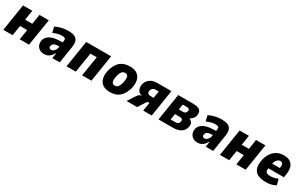

<svg xmlns="http://www.w3.org/2000/svg" viewBox="192 -1822 4867 3138"><g transform="rotate(30 2626.0 -253.0)"><path d="M24 0 104 -506H279L250 -322H385L414 -506H590L510 0H334L364 -191H230L199 0Z M793 11Q742 11 706 -14Q670 -39 655.5 -81Q641 -123 654 -174Q669 -218 704.5 -247Q740 -276 800.5 -291.5Q861 -307 948 -307H993L980 -223H957Q919 -223 891 -217.5Q863 -212 846.5 -199Q830 -186 823 -162Q815 -140 826.5 -123Q838 -106 865 -106Q880 -106 898 -117Q916 -128 931.5 -149.5Q947 -171 952 -203L971 -332Q977 -372 961 -384.5Q945 -397 903 -397Q876 -397 833.5 -388Q791 -379 742 -355L717 -462Q762 -482 802.5 -494.5Q843 -507 882.5 -512Q922 -517 961 -517Q1023 -517 1067 -500.5Q1111 -484 1131 -440Q1151 -396 1138 -314L1089 0H949L964 -96H956Q940 -65 917.5 -40.5Q895 -16 865 -2.5Q835 11 793 11Z M1217 0 1297 -506H1767L1687 0H1511L1571 -375H1452L1392 0Z M2035 11Q1950 11 1898.5 -26.5Q1847 -64 1832.5 -133.5Q1818 -203 1842 -295Q1860 -351 1885 -393.5Q1910 -436 1943.5 -463Q1977 -490 2021 -503.5Q2065 -517 2122 -517Q2208 -517 2259 -479.5Q2310 -442 2325 -374Q2340 -306 2316 -213Q2298 -156 2272.5 -114Q2247 -72 2214 -44Q2181 -16 2137 -2.5Q2093 11 2035 11ZM2054 -120Q2076 -120 2092.5 -128.5Q2109 -137 2123.5 -159.5Q2138 -182 2151 -226Q2171 -313 2158.5 -349.5Q2146 -386 2104 -386Q2084 -386 2066.5 -378.5Q2049 -371 2034.5 -348Q2020 -325 2007 -282Q1988 -196 2000 -158Q2012 -120 2054 -120Z M2350 0 2442 -141Q2461 -171 2478.5 -183Q2496 -195 2513 -195H2524V-198Q2500 -201 2474 -220Q2448 -239 2435 -278Q2422 -317 2436 -379Q2450 -417 2476.5 -445.5Q2503 -474 2543 -490Q2583 -506 2636 -506H2905L2825 0H2664L2690 -159H2669Q2658 -159 2651 -153.5Q2644 -148 2636 -135L2550 0ZM2645 -266H2708L2728 -397H2666Q2638 -397 2618.5 -382Q2599 -367 2590 -337Q2582 -305 2596 -285.5Q2610 -266 2645 -266Z M2953 0 3033 -506H3306Q3378 -506 3416.5 -489Q3455 -472 3465.5 -439Q3476 -406 3464 -355Q3457 -339 3447.5 -324Q3438 -309 3424 -296Q3410 -283 3387 -268L3386 -263Q3426 -248 3441.5 -216.5Q3457 -185 3441 -126Q3422 -64 3366.5 -32Q3311 0 3224 0ZM3125 -98H3213Q3241 -98 3260 -108.5Q3279 -119 3287 -146Q3296 -180 3280.5 -195Q3265 -210 3230 -210H3143ZM3159 -307H3229Q3262 -307 3278.5 -317.5Q3295 -328 3302 -353Q3309 -384 3295.5 -396Q3282 -408 3246 -408H3175Z M3688 11Q3637 11 3601 -14Q3565 -39 3550.5 -81Q3536 -123 3549 -174Q3564 -218 3599.5 -247Q3635 -276 3695.5 -291.5Q3756 -307 3843 -307H3888L3875 -223H3852Q3814 -223 3786 -217.5Q3758 -212 3741.5 -199Q3725 -186 3718 -162Q3710 -140 3721.5 -123Q3733 -106 3760 -106Q3775 -106 3793 -117Q3811 -128 3826.5 -149.5Q3842 -171 3847 -203L3866 -332Q3872 -372 3856 -384.5Q3840 -397 3798 -397Q3771 -397 3728.5 -388Q3686 -379 3637 -355L3612 -462Q3657 -482 3697.5 -494.5Q3738 -507 3777.5 -512Q3817 -517 3856 -517Q3918 -517 3962 -500.5Q4006 -484 4026 -440Q4046 -396 4033 -314L3984 0H3844L3859 -96H3851Q3835 -65 3812.5 -40.5Q3790 -16 3760 -2.5Q3730 11 3688 11Z M4112 0 4192 -506H4367L4338 -322H4473L4502 -506H4678L4598 0H4422L4452 -191H4318L4287 0Z M4983 11Q4872 11 4814 -26.5Q4756 -64 4743 -132.5Q4730 -201 4753 -293Q4776 -368 4813.5 -417Q4851 -466 4904.5 -491.5Q4958 -517 5029 -517Q5090 -517 5136 -492Q5182 -467 5203 -412Q5224 -357 5210 -265L5201 -206H4884L4899 -303H5079L5065 -286Q5074 -336 5070.5 -361.5Q5067 -387 5053.5 -397.5Q5040 -408 5021 -408Q4997 -408 4975.5 -393.5Q4954 -379 4938.5 -347.5Q4923 -316 4914 -262L4909 -232Q4902 -188 4906 -161Q4910 -134 4933 -122Q4956 -110 5002 -110Q5032 -110 5069 -119Q5106 -128 5137 -143L5167 -34Q5115 -5 5068 3Q5021 11 4983 11Z"/></g></svg>

Font: Nunito Sans 7pt Condensed Black
Style: Italic
Weight: 900
Width: 3
Italic angle: -9°
Designer: Vernon Adams
Foundry: Vernon Adams
Version: Version 3.101;gftools[0.9.27]